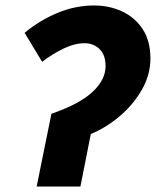

<svg xmlns="http://www.w3.org/2000/svg" viewBox="-20 -682 570 702"><path d="M114 0 168 -266Q272 -302 319 -346.5Q366 -391 366 -440Q366 -482 343.5 -503Q321 -524 290 -524Q253 -524 212.5 -504.5Q172 -485 134 -456L70 -562Q124 -607 189.5 -634.5Q255 -662 324 -662Q380 -662 427 -640Q474 -618 502 -575Q530 -532 530 -468Q530 -409 499 -354.5Q468 -300 418 -257.5Q368 -215 312 -192L274 0Z"/></svg>

Font: Source Sans 3 ExtraLight Black
Style: Italic
Weight: 900
Italic angle: -11°
Version: Version 3.052;hotconv 1.1.0;makeotfexe 2.6.0